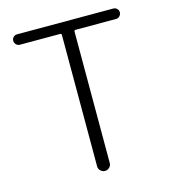

<svg xmlns="http://www.w3.org/2000/svg" viewBox="-109 -817 802 904"><g transform="rotate(-15 292.0 -364.5)"><path d="M260.7 -30.3V-670.9Q260.7 -677.7 253.9 -677.7H57.6Q46.9 -677.7 39.6 -685.5Q32.2 -693.4 32.2 -703.6Q32.2 -713.9 39.6 -721.2Q46.9 -728.5 57.6 -728.5H526.4Q537.1 -728.5 544.4 -721.2Q551.8 -713.9 551.8 -703.6Q551.8 -693.4 544.4 -685.5Q537.1 -677.7 526.4 -677.7H329.1Q322.3 -677.7 322.3 -670.9V-30.3Q322.3 -17.6 313 -8.8Q303.7 0 291.5 0Q279.3 0 270 -8.8Q260.7 -17.6 260.7 -30.3Z"/></g></svg>

Font: Gen Jyuu Gothic P Light
Style: Regular
Weight: 200
Designer: [Source Han Sans]
Ryoko NISHIZUKA  (kana & ideographs); Paul D. Hunt (Latin, Greek & Cyrillic); Wenlong ZHANG  (bopomofo
Version: Version 1.002.20150607